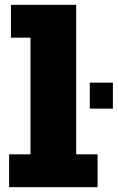

<svg xmlns="http://www.w3.org/2000/svg" viewBox="-20 -770 484 790"><path d="M17.5 0V-135H105.5V-615H25V-750H293.5V-135H381.5V0ZM349.5 -430H444.5V-323H349.5Z"/></svg>

Font: Trispace SemiCondensed ExtraBold
Style: Regular
Weight: 800
Width: 4
Designer: Tyler Finck
Foundry: Etcetera Type Company
Version: Version 1.210; ttfautohint (v1.8.3)